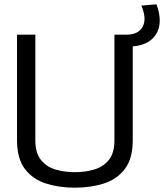

<svg xmlns="http://www.w3.org/2000/svg" viewBox="-20 -861 761 891"><path d="M59 -211V-700H144V-210Q144 -150 171 -117.5Q198 -85 240 -73.5Q282 -62 328 -62Q374 -62 416 -74Q458 -86 484.5 -118Q511 -150 511 -210V-700H596V-211Q596 -125 559.5 -77Q523 -29 462 -9.5Q401 10 327 10Q254 10 193 -9.5Q132 -29 95.5 -77Q59 -125 59 -211ZM559 -645V-700H566Q622 -700 642 -737Q662 -774 636 -835L706 -841Q727 -785 719 -741Q711 -697 674.5 -671Q638 -645 574 -645Z"/></svg>

Font: Georama
Style: Regular
Weight: 400
Designer: Jean-Baptiste Levee
Foundry: Production Type
Version: Version 1.000